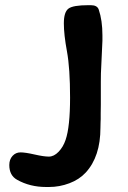

<svg xmlns="http://www.w3.org/2000/svg" viewBox="-20 -726 503 756"><path d="M375.5 -223.1Q375.5 -109.4 317.4 -46.4Q292 -19 253.2 -4.4Q214.4 10.3 172.9 10.3H161.6Q97.7 10.3 47.4 -18.1Q16.6 -35.2 16.6 -76.2Q16.6 -98.1 29.3 -112.1Q42 -126 60.8 -126Q79.6 -126 116 -117.7Q152.3 -109.4 172.4 -109.4Q192.4 -109.4 210.7 -128.4Q229 -147.5 238.3 -175.3Q255.9 -226.6 255.9 -341.8Q255.9 -457 243.7 -523.4Q231.4 -589.8 231.4 -634Q231.4 -678.2 249.3 -691.9Q267.1 -705.6 328.1 -705.6H337.4Q362.8 -705.6 368.7 -688.5Q383.3 -646 383.3 -586.9V-565.9L377.4 -437L377 -403.8V-313L376.5 -279.3Q376.5 -268.1 376.5 -256.8L376 -245.6Q375.5 -234.4 375.5 -223.1Z"/></svg>

Font: Averia Sans
Style: Bold
Weight: 700
Version: Version 1.0